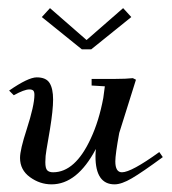

<svg xmlns="http://www.w3.org/2000/svg" viewBox="-20 -453 432 482"><path d="M85 -410.2 105.5 -432.6 197.3 -352.5 289.1 -432.6 309.6 -410.2 209 -329.1H185.5ZM2.9 -225.6Q50.8 -258.8 72.3 -258.8Q95.7 -258.8 104.5 -244.6Q113.3 -230.5 113.3 -203.1Q113.3 -176.8 105.5 -128.9L96.7 -77.1Q93.8 -61.5 93.8 -45.9Q93.8 -30.3 98.6 -25.4Q103.5 -20.5 113.3 -20.5Q168.9 -20.5 208 -105.5Q228.5 -149.4 239.3 -207L243.2 -236.3L210 -238.3V-254.9H269.5Q295.9 -254.9 313.5 -256.8L321.3 -252.9L279.3 -119.1Q269.5 -65.4 269.5 -47.9Q269.5 -20.5 286.1 -20.5Q309.6 -20.5 379.9 -71.3L388.7 -58.6Q336.9 -20.5 311 -5.4Q285.2 9.8 267.6 9.8Q219.7 9.8 219.7 -60.5Q219.7 -68.4 220.7 -79.1Q173.8 9.8 109.4 9.8Q80.1 9.8 55.2 -8.3Q30.3 -26.4 30.3 -56.6Q30.3 -77.1 46.9 -127.9Q66.4 -188.5 66.4 -214.8Q66.4 -222.7 63.5 -225.6Q60.5 -228.5 53.7 -228.5Q41 -228.5 14.6 -213.9Z"/></svg>

Font: Kleymisska
Style: Regular
Weight: 500
Italic angle: -8°
Designer: gluk
Foundry: gluk
Version: Version 0.298